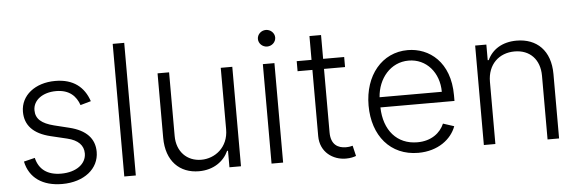

<svg xmlns="http://www.w3.org/2000/svg" viewBox="-48 -884 3160 1049"><g transform="rotate(-5 1532.0 -359.5)"><path d="M449.9 -425.8C423.3 -504.6 365.1 -552.9 265.3 -552.9C155.2 -552.9 75.3 -490.1 75.3 -400.2C75.3 -327.1 119.7 -277.3 214.5 -254.6L303.6 -233.3C363.6 -219.1 392.4 -188.2 392.4 -144.5C392.4 -87.7 338.1 -45.5 254.3 -45.5C179.7 -45.5 133.2 -79.2 117.9 -143.8L57.2 -128.9C76.3 -38 148.4 11.4 255.3 11.4C375.4 11.4 457.7 -54.7 457.7 -147.4C457.7 -220.2 411.9 -268.8 320.7 -291.2L238.3 -311.4C170.5 -328.5 138.8 -355.8 138.8 -403.1C138.8 -458.5 191.8 -497.2 265.3 -497.2C338.8 -497.2 375 -458.5 392 -409.4Z M659.4 -727.3H596.2V0H659.4Z M1172.9 -208.5C1172.9 -108.3 1097.7 -54.3 1023.8 -54.3C945 -54.3 889.6 -110.8 889.6 -196V-545.5H826.3V-192.1C826.3 -62.9 900.9 7.1 1005.7 7.1C1085.6 7.1 1142.4 -34.4 1168 -90.6H1172.9V0H1236.2V-545.5H1172.9Z M1403.8 0H1467.3V-545.5H1403.8ZM1436.1 -639.2C1462 -639.2 1483.7 -659.8 1483.7 -684.7C1483.7 -709.5 1462 -730.1 1436.1 -730.1C1410.2 -730.1 1388.8 -709.5 1388.8 -684.7C1388.8 -659.8 1410.2 -639.2 1436.1 -639.2Z M1849.8 -545.5H1734.4V-676.1H1670.8V-545.5H1589.5V-490.4H1670.8V-127.5C1670.8 -38.4 1741.1 8.2 1811.1 8.2C1837.4 8.2 1855.1 3.2 1867.2 -1.4L1853.7 -58.6C1844.8 -56.1 1833.5 -53.6 1816.8 -53.6C1773.8 -53.6 1734.4 -73.9 1734.4 -142.4V-490.4H1849.8Z M2208.1 11.4C2317.5 11.4 2391 -47.9 2415.8 -116.5L2355.8 -136C2334.9 -87 2285.5 -46.5 2208.1 -46.5C2096.6 -46.5 2025.9 -127.8 2023.1 -253.9H2429.3V-285.2C2429.3 -467.3 2316.8 -552.9 2198.5 -552.9C2057.2 -552.9 1959.5 -434.7 1959.5 -269.5C1959.5 -104 2055.4 11.4 2208.1 11.4ZM2023.4 -309.7C2030.2 -411.2 2098.7 -495.4 2198.5 -495.4C2296.2 -495.4 2364.7 -414.8 2364.7 -309.7Z M2631.4 -340.9C2631.4 -436.1 2693.9 -494.7 2779.8 -494.7C2863.6 -494.7 2917.6 -438.6 2917.6 -349.4V0H2980.8V-353.3C2980.8 -482.6 2905.9 -552.6 2795.8 -552.6C2715.9 -552.6 2660.9 -515.6 2635.3 -459.9H2629.6V-545.5H2568.2V0H2631.4Z"/></g></svg>

Font: Karasuma Gothic
Style: Light
Weight: 300
Designer: Rasmus Andersson / Ryoko Nishizuka
Foundry: rsms
Version: Version 1.00